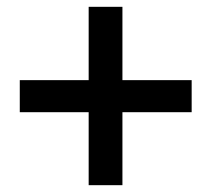

<svg xmlns="http://www.w3.org/2000/svg" viewBox="-20 -655 620 563"><path d="M240 -112V-326H38V-420H240V-635H339V-420H542V-326H339V-112Z"/></svg>

Font: Noto Sans HK SemiBold
Style: Regular
Weight: 600
Version: Version 2.004-H2;hotconv 1.0.118;makeotfexe 2.5.65603